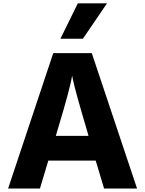

<svg xmlns="http://www.w3.org/2000/svg" viewBox="-20 -1089 861 1143"><path d="M28.3 33.2 296.9 -772.5H526.4L795.9 33.2H599.6L549.8 -132.8H267.6L217.8 33.2ZM312.5 -280.3H506.8L499 -308.6Q429.7 -541 414.1 -615.2L409.2 -639.6Q400.4 -571.3 320.3 -307.6ZM339.8 -858.4 443.4 -1069.3H617.2L473.6 -858.4Z"/></svg>

Font: GenEi M Gothic v2 Heavy
Style: Regular
Weight: 800
Version: Version 2.0